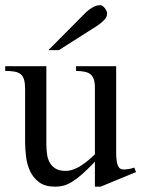

<svg xmlns="http://www.w3.org/2000/svg" viewBox="-20 -701 541 736"><path d="M365.7 14.6H343.8V-81.1Q315.4 -51.3 294.2 -32.7Q272.9 -14.2 255.6 -3.7Q238.3 6.8 223.1 10.7Q208 14.6 191.9 14.6Q152.8 14.6 129.9 -2.4Q106.9 -19.5 95 -45.7Q83 -71.8 79.6 -102.3Q76.2 -132.8 76.2 -159.7V-359.9Q76.2 -381.8 72.3 -395.5Q68.4 -409.2 59.3 -416.5Q50.3 -423.8 35.6 -426.5Q21 -429.2 0 -429.2V-447.3H157.7V-147.9Q157.7 -128.9 160.2 -110.6Q162.6 -92.3 170.7 -77.9Q178.7 -63.5 193.1 -54.7Q207.5 -45.9 231.9 -45.9Q241.7 -45.9 253.2 -48.8Q264.6 -51.8 278.6 -59.1Q292.5 -66.4 308.6 -78.6Q324.7 -90.8 343.8 -109.4V-363.8Q343.8 -384.3 339.6 -396.7Q335.4 -409.2 326.7 -416.3Q317.9 -423.3 304.2 -426Q290.5 -428.7 271.5 -429.2V-447.3H425.3V-118.7Q425.3 -98.6 427 -85.7Q428.7 -72.8 432.4 -64.9Q436 -57.1 441.7 -54.2Q447.3 -51.3 455.6 -51.3Q462.4 -51.3 473.1 -53Q483.9 -54.7 494.6 -58.6L501.5 -41.5ZM165.5 -508.8 304.2 -648.4Q316.9 -661.6 332.8 -671.4Q348.6 -681.2 364.7 -681.2Q368.7 -681.2 373 -678.2Q377.4 -675.3 381.3 -670.4Q385.3 -665.5 387.9 -659.9Q390.6 -654.3 390.6 -649.4Q390.6 -635.3 378.2 -623Q365.7 -610.8 350.1 -600.6L205.6 -508.8Z"/></svg>

Font: Tai Heritage Pro
Style: Regular
Weight: 400
Designer: Faah Baccam, Walt Agee, Victor Gaultney, Annie Olsen
Foundry: SIL International
Version: Version 2.600